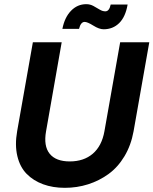

<svg xmlns="http://www.w3.org/2000/svg" viewBox="-20 -903 743 930"><path d="M63 -267.1 139.2 -698.2H278.8L203.1 -267.1Q190.4 -195.8 220.5 -158.4Q250.5 -121.1 317.9 -121.1Q385.7 -121.1 429.4 -158.4Q473.1 -195.8 485.8 -267.1L562 -698.2H703.1L627 -267.1Q614.7 -199.2 582.8 -146Q550.8 -92.8 505.6 -60.1Q460.4 -27.3 406.7 -10.3Q353 6.8 293.9 6.8Q235.8 6.8 188.7 -10.5Q141.6 -27.8 109.1 -60.8Q76.7 -93.8 64 -147Q51.3 -200.2 63 -267.1ZM362.8 -763.2H282.2Q293 -818.8 324 -850.8Q355 -882.8 397.9 -882.8Q416.5 -882.8 432.6 -874Q448.7 -865.2 462.6 -856.7Q476.6 -848.1 490.2 -848.1Q509.3 -848.1 516.1 -880.9H598.1Q587.9 -821.3 557.4 -791.3Q526.9 -761.2 481.9 -761.2Q460.4 -761.2 431.9 -779.1Q403.3 -796.9 390.1 -796.9Q371.1 -796.9 362.8 -763.2Z"/></svg>

Font: SVN-Poppins SemiBold
Style: Italic
Weight: 600
Italic angle: -10°
Designer: Ninad Kale (Devanagari), Jonny Pinhorn (Latin)
Foundry: Indian Type Foundry
Version: Version 3.002 2017